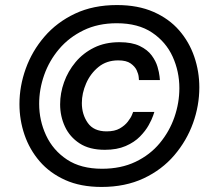

<svg xmlns="http://www.w3.org/2000/svg" viewBox="-20 -733 838 760"><path d="M382 7Q299 7 238 -20.5Q177 -48 137 -94.5Q97 -141 77 -199.5Q57 -258 57 -321Q57 -392 82 -461.5Q107 -531 156 -588Q205 -645 277 -679Q349 -713 443 -713Q526 -713 587.5 -686Q649 -659 689 -613Q729 -567 749 -508.5Q769 -450 769 -387Q769 -315 744 -245.5Q719 -176 670 -118.5Q621 -61 548.5 -27Q476 7 382 7ZM384 -65Q459 -65 516.5 -92.5Q574 -120 612.5 -166.5Q651 -213 670.5 -269.5Q690 -326 690 -384Q690 -450 663.5 -508.5Q637 -567 582 -604Q527 -641 442 -641Q368 -641 310.5 -613Q253 -585 214 -539Q175 -493 155 -436.5Q135 -380 135 -322Q135 -256 162.5 -197Q190 -138 245 -101.5Q300 -65 384 -65ZM395 -140Q334 -140 295 -165.5Q256 -191 237 -232Q218 -273 218 -320Q218 -364 233.5 -407.5Q249 -451 279 -487Q309 -523 352.5 -544.5Q396 -566 453 -566Q502 -566 533 -551Q564 -536 580.5 -513.5Q597 -491 603.5 -468.5Q610 -446 611.5 -431Q613 -416 613 -416H530Q530 -416 529 -428Q528 -440 521 -455Q514 -470 497 -482Q480 -494 448 -494Q402 -494 370 -468Q338 -442 321 -403Q304 -364 304 -325Q304 -280 327.5 -246.5Q351 -213 402 -213Q434 -213 454 -224.5Q474 -236 486 -251.5Q498 -267 502.5 -278.5Q507 -290 507 -290H591Q591 -290 586 -275Q581 -260 568.5 -237.5Q556 -215 534 -192.5Q512 -170 477.5 -155Q443 -140 395 -140Z"/></svg>

Font: Be Vietnam Pro Medium
Style: Italic
Weight: 500
Italic angle: -12°
Designer: Lam Bao, Tony Le, Vietanh Nguyen
Foundry: Yellow Type Foundry
Version: Version 1.002; ttfautohint (v1.8.3)